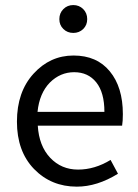

<svg xmlns="http://www.w3.org/2000/svg" viewBox="-20 -714 536 747"><path d="M386.2 -278.8Q386.2 -354 354.5 -393.6Q322.8 -433.1 268.6 -433.1Q214.4 -433.1 173.8 -392.6Q133.3 -351.1 126 -278.8ZM278.8 12.2Q179.2 12.2 112.3 -56.6Q45.9 -125.5 45.9 -240.7Q45.9 -356.4 110.4 -427.2Q174.8 -498 266.1 -498Q356.9 -498 407.2 -436.5Q458 -375 458 -270Q458 -243.2 455.1 -225.1H127Q131.8 -146 175.3 -100.1Q218.8 -54.2 283.7 -54.2Q348.6 -54.2 410.2 -91.8L439 -38.1Q357.9 12.2 278.8 12.2ZM303.7 -601.1Q288.1 -585.9 265.1 -585.9Q242.2 -585.9 226.6 -601.1Q210.9 -616.2 210.9 -639.6Q210.9 -663.1 226.6 -678.7Q242.2 -694.3 265.1 -694.3Q288.1 -694.3 303.7 -678.7Q319.3 -663.1 319.3 -639.6Q319.3 -616.2 303.7 -601.1Z"/></svg>

Font: SourceSansPro-Regular
Style: Regular
Weight: 400
Designer: Paul D. Hunt
Foundry: Adobe Systems Incorporated
Version: Version 1.050;PS Version 1.000;hotconv 1.0.70;makeotf.lib2.5